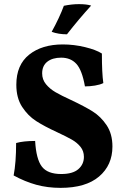

<svg xmlns="http://www.w3.org/2000/svg" viewBox="-20 -900 599 929"><path d="M46 -51Q58 -113 58 -208Q93 -218 150 -218Q155 -130 182.5 -94Q210 -58 276 -58Q332 -58 359 -81.5Q386 -105 386 -141Q386 -169 369.5 -189.5Q353 -210 327.5 -224.5Q302 -239 257 -260Q194 -289 154.5 -314.5Q115 -340 87 -383Q59 -426 59 -490Q59 -586 121 -635.5Q183 -685 284 -685Q338 -685 391.5 -672Q445 -659 473 -641Q473 -546 480 -498Q464 -490 439.5 -486Q415 -482 391 -482Q377 -561 349.5 -591Q322 -621 276 -621Q234 -621 209 -601.5Q184 -582 184 -545Q184 -515 202.5 -492.5Q221 -470 248.5 -454Q276 -438 324 -416Q388 -386 428 -361Q468 -336 496 -294Q524 -252 524 -191Q524 -101 459.5 -46Q395 9 273 9Q210 9 155.5 -6Q101 -21 46 -51ZM230 -746Q268 -815 289 -872Q327 -880 362 -880Q399 -880 421 -873Q360 -806 304 -734Q263 -734 230 -746Z"/></svg>

Font: Vollkorn SC
Style: Bold
Weight: 700
Designer: Friedrich Althausen
Foundry: Friedrich Althausen
Version: Version 4.015